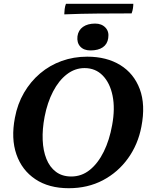

<svg xmlns="http://www.w3.org/2000/svg" viewBox="-20 -984 782 1013"><path d="M342.8 9Q237.6 9 166.6 -38.5Q95.6 -85.9 66.6 -169.5Q37.6 -253.2 58.6 -362.5Q72.1 -435.3 106.7 -494.7Q141.3 -554 191.8 -596.8Q242.4 -639.6 305.5 -662.3Q368.6 -685 440.2 -685Q542.4 -685 614.4 -640.8Q686.4 -596.5 717.4 -514Q748.4 -431.4 726 -315.8Q708.4 -222.4 655.6 -148.8Q602.7 -75.1 522.9 -33Q443 9 342.8 9ZM356.1 -52.8Q410.6 -52.8 453.8 -87.5Q497 -122.3 527.4 -183.7Q557.7 -245.1 571.8 -324.8Q587.7 -411.1 574 -478.7Q560.3 -546.3 522 -585.5Q483.8 -624.8 425.9 -624.8Q375.3 -624.8 332.6 -591.9Q289.9 -559 259.9 -501Q229.8 -443.1 215.3 -367.9Q202.8 -302.6 205.2 -245.6Q207.5 -188.6 225 -145.3Q242.4 -102 275.3 -77.4Q308.1 -52.8 356.1 -52.8ZM457.2 -717.9Q422.3 -717.9 403.5 -738.3Q384.7 -758.8 388.7 -792.7Q393.2 -824.9 418 -842.3Q442.8 -859.6 482 -859.6Q516.4 -859.6 536.4 -838.4Q556.5 -817.2 551 -782.8Q546.5 -751 522.4 -734.5Q498.4 -717.9 457.2 -717.9ZM319.1 -908.2Q319.1 -918.9 321.1 -935.7Q323.1 -952.5 328.1 -964.1H683.4Q683.4 -953.6 681.4 -940Q679.4 -926.4 674.4 -913.3Q584.9 -913.3 496.2 -912.5Q407.4 -911.8 319.1 -908.2Z"/></svg>

Font: Vollkorn
Style: Italic
Weight: 400
Italic angle: -11°
Designer: Friedrich Althausen
Foundry: Friedrich Althausen
Version: Version 5.001